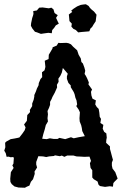

<svg xmlns="http://www.w3.org/2000/svg" viewBox="-24 -878 594 901"><path d="M93 3 63 2 44 -3 31 -14 25 -24 24 -39 27 -70 40 -90 34 -102 39 -110 41 -137 38 -141 26 -140 16 -143 7 -142 3 -159 -4 -171 1 -187 0 -208 6 -214 26 -225 44 -228 59 -231 67 -233 81 -251 92 -267 96 -280 89 -294 102 -311 104 -338 117 -352 116 -362 127 -380V-392L134 -410L137 -425V-432L145 -450L149 -462L157 -478L158 -488L166 -507L174 -516L173 -539L185 -548L189 -564L186 -593L204 -601L205 -621L222 -650L223 -656L242 -664L250 -677L260 -676L288 -677L298 -675L309 -670L319 -659L338 -642L345 -621L355 -604L358 -587L365 -580L372 -561L376 -546L373 -531L379 -522L385 -510L393 -491L391 -482L408 -458L403 -447L405 -430L410 -415L426 -407L423 -388L430 -376L439 -367L442 -350L444 -330L450 -320L447 -301L461 -292L458 -274L465 -259L475 -252L477 -232L475 -222L474 -208L492 -191V-179L496 -165L502 -142L506 -128L501 -115V-101L504 -87L517 -70L528 -40L514 -26L508 -19L506 -2L491 -4L469 -1L445 -5L438 -12L434 -26L416 -37L409 -45V-79L401 -90L398 -112L403 -123L396 -143L372 -142L357 -143L335 -144L321 -148H316H291L278 -142L266 -148L257 -145L234 -149L229 -146L206 -144L193 -141L178 -144L156 -145L146 -118V-106L150 -92L138 -73L139 -62L131 -37L121 -25L114 -7L102 -2ZM195 -225 210 -229 228 -226H246L255 -231L282 -225L309 -234L322 -229L345 -234L374 -239L362 -263L360 -277L357 -290L350 -308L349 -323L351 -351L345 -364L334 -380L338 -388L335 -407L330 -419L326 -436L322 -446L308 -469V-477L297 -489L290 -508V-520L294 -532L271 -559L266 -537L259 -522L250 -509L251 -494L243 -480L244 -468L233 -443L222 -423L218 -413L211 -400V-386L206 -372L199 -357L201 -342L199 -323L201 -308L191 -291L186 -271L179 -248L174 -227ZM168 -719 150 -726 140 -729 128 -744 121 -757 122 -769 125 -783 127 -793 131 -805 133 -813 132 -826 149 -829 160 -842 176 -843 205 -839 217 -842 227 -834 232 -817 239 -812 247 -807 239 -794 242 -788 247 -777 252 -767 238 -759 230 -747 221 -737 219 -722 203 -724 181 -721ZM343 -726 332 -737 321 -742 311 -753 313 -767 302 -779 301 -790 300 -801 299 -810 315 -822 310 -828 321 -837 338 -848 355 -855 368 -857 379 -858 392 -850 398 -841 406 -833 417 -824 429 -809 427 -794 425 -778 415 -763 408 -751 401 -745 395 -731 384 -730 372 -729 360 -728Z"/></svg>

Font: Winky Rough
Style: Regular
Weight: 400
Designer: Simon Atzbach
Foundry: typofactur
Version: Version 1.206